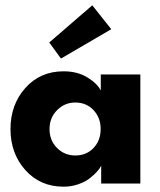

<svg xmlns="http://www.w3.org/2000/svg" viewBox="-20 -691 604 723"><path d="M209.5 -470.5 165.5 -531 327.5 -671 399 -581ZM361 0V-67Q357 -58 346 -45.5Q335 -33 317.8 -19.5Q300.5 -6 274.2 3Q248 12 219.5 12Q131.5 12 75.5 -50.5Q19.5 -113 19.5 -205Q19.5 -297 75.5 -359.8Q131.5 -422.5 219.5 -422.5Q272 -422.5 309.5 -399.2Q347 -376 359.5 -350V-410.5H508.5V0ZM166.5 -205Q166.5 -162 194.8 -133.8Q223 -105.5 263.5 -105.5Q305.5 -105.5 332.2 -133.8Q359 -162 359 -205Q359 -248 332 -276.5Q305 -305 263.5 -305Q223.5 -305 195 -276.2Q166.5 -247.5 166.5 -205Z"/></svg>

Font: League Spartan
Style: Bold
Weight: 700
Foundry: The League of Moveable Type
Version: Version 2.002